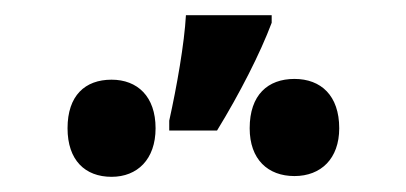

<svg xmlns="http://www.w3.org/2000/svg" viewBox="-20 -846 535 253"><path d="M338 -826H225C223 -789 213 -732 203 -687V-674H266C296 -723 323 -776 338 -816ZM368 -742C333 -742 309 -721 309 -677C309 -636 333 -614 368 -614C403 -614 427 -637 427 -677C427 -720 403 -742 368 -742ZM127 -741C92 -741 69 -720 69 -677C69 -635 92 -613 127 -613C161 -613 185 -636 185 -677C185 -719 161 -741 127 -741Z"/></svg>

Font: Noto Sans Display SemiCondensed
Style: Bold
Weight: 700
Width: 4
Designer: Monotype Design Team
Foundry: Monotype Imaging Inc.
Version: Version 1.900